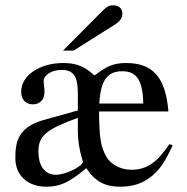

<svg xmlns="http://www.w3.org/2000/svg" viewBox="-20 -698 707 725"><path d="M218 -507H258L412 -604C433 -617 442 -630 442 -646C442 -666 429 -678 407 -678C392 -678 383 -673 365 -655ZM620 -154C572 -83 533 -57 476 -57C435 -57 398 -77 381 -107C360 -146 355 -177 354 -277H616C605 -406 558 -460 456 -460C409 -460 382 -448 337 -413C299 -447 269 -460 219 -460C129 -460 60 -413 60 -352C60 -322 77 -304 104 -304C131 -304 148 -322 148 -350C148 -369 145 -377 145 -392C145 -415 175 -434 213 -434C259 -434 274 -408 274 -344V-281L145 -245C46 -217 38 -160 38 -100C38 -35 86 7 154 7C204 7 238 -6 306 -63C340 -11 378 7 435 7C479 7 518 -4 553 -33C584 -58 603 -87 632 -149ZM355 -307C360 -395 385 -429 442 -429C496 -429 519 -395 521 -307ZM274 -201C274 -166 280 -130 292 -91C292 -90 293 -89 293 -88C293 -70 228 -38 191 -38C145 -38 125 -78 125 -125C125 -185 153 -209 274 -253Z"/></svg>

Font: STIXGeneral
Style: Regular
Weight: 400
Designer: MicroPress Inc., with final additions and corrections provided by Coen Hoffman, Elsevier (retired)
Version: Version 1.1.0